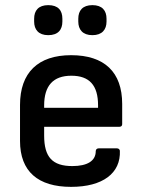

<svg xmlns="http://www.w3.org/2000/svg" viewBox="-20 -716 552 748"><path d="M168 -579C207 -579 223 -601 223 -632V-643C223 -675 207 -696 168 -696C130 -696 113 -675 113 -643V-632C113 -601 130 -579 168 -579ZM340 -579C378 -579 395 -601 395 -632V-643C395 -675 378 -696 340 -696C302 -696 285 -675 285 -643V-632C285 -601 302 -579 340 -579ZM257 12C380 12 451 -41 447 -129C446 -134 442 -138 436 -138H364C358 -138 353 -134 353 -127C353 -89 320 -69 262 -69C184 -69 152 -104 152 -188V-222H445C452 -222 456 -226 456 -232V-311C456 -435 387 -501 257 -501C128 -501 58 -433 58 -307V-167C58 -48 128 12 257 12ZM152 -296V-305C152 -382 187 -421 258 -421C328 -421 362 -384 362 -306V-296Z"/></svg>

Font: Sofia Sans Cond SemiBold
Style: Regular
Weight: 600
Width: 3
Designer: Botio Nikoltchev, Ani Petrova
Foundry: lettersoup
Version: Version 4.100